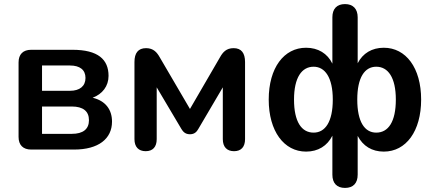

<svg xmlns="http://www.w3.org/2000/svg" viewBox="-20 -733 2129 941"><path d="M133 0H343C463 0 529 -53 529 -137C529 -196 497 -239 434 -254C482 -272 512 -311 512 -361C512 -442 460 -489 335 -489H133C93 -489 71 -467 71 -427V-62C71 -22 93 0 133 0ZM332 -77H186V-211H332C387 -211 416 -188 416 -144C416 -100 387 -77 332 -77ZM323 -288H186V-412H323C371 -412 399 -391 399 -351C399 -311 371 -288 323 -288Z M694 8C729 8 748 -13 748 -51V-305L869 -101C876 -90 886 -75 911 -75C935 -75 945 -89 952 -101L1072 -305V-51C1072 -13 1092 8 1127 8C1162 8 1181 -13 1181 -51V-429C1181 -473 1163 -497 1125 -497C1089 -497 1072 -477 1058 -452L911 -199L763 -452C750 -475 733 -497 696 -497C657 -497 639 -473 639 -429V-51C639 -13 659 8 694 8Z M1671 188C1711 188 1733 165 1733 123V-67C1759 -17 1803 10 1861 10C1970 10 2044 -90 2044 -245C2044 -401 1969 -499 1861 -499C1803 -499 1758 -472 1733 -423V-648C1733 -690 1710 -713 1671 -713C1631 -713 1609 -690 1609 -648V-421C1585 -471 1539 -499 1480 -499C1372 -499 1297 -401 1297 -245C1297 -90 1372 10 1480 10C1539 10 1584 -18 1609 -68V123C1609 165 1631 188 1671 188ZM1517 -83C1458 -83 1421 -136 1421 -245C1421 -353 1459 -406 1517 -406C1573 -406 1611 -353 1611 -245C1611 -136 1574 -83 1517 -83ZM1824 -83C1767 -83 1731 -136 1731 -245C1731 -353 1767 -406 1824 -406C1882 -406 1920 -353 1920 -245C1920 -136 1883 -83 1824 -83Z"/></svg>

Font: SN Pro SemiBold
Style: Regular
Weight: 600
Designer: Tobias Whetton
Foundry: Supernotes
Version: Version 1.003;Glyphs 3.3 (3324)